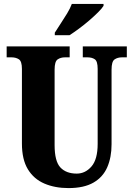

<svg xmlns="http://www.w3.org/2000/svg" viewBox="-20 -951 682 981"><path d="M330 10Q261 10 207 -13Q153 -36 122.5 -86Q92 -136 92 -218V-599Q92 -638 76.5 -648Q61 -658 39 -658H14V-714H336V-658H312Q290 -658 274.5 -647.5Q259 -637 259 -595V-210Q259 -127 288.5 -95.5Q318 -64 372 -64Q416 -64 447.5 -100.5Q479 -137 479 -216V-599Q479 -638 464.5 -648Q450 -658 427 -658H403V-714H628V-658H603Q581 -658 565.5 -647.5Q550 -637 550 -595V-214Q550 -147 528 -96.5Q506 -46 457.5 -18Q409 10 330 10ZM260 -784Q273 -805 290 -830.5Q307 -856 323 -882.5Q339 -909 347 -931H509V-921Q501 -908 481.5 -888.5Q462 -869 436.5 -847Q411 -825 384 -805Q357 -785 335 -771H260Z"/></svg>

Font: Noto Serif Tamil ExtraCondensed Black
Style: Italic
Weight: 900
Width: 2
Italic angle: -12°
Designer: Indian Type Foundry, Tom Grace, and the Monotype Design Team
Foundry: Monotype Imaging Inc.
Version: Version 2.003; ttfautohint (v1.8.4.7-5d5b)